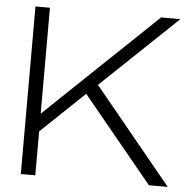

<svg xmlns="http://www.w3.org/2000/svg" viewBox="-52 -781 825 832"><g transform="rotate(5 360.5 -364.5)"><path d="M68.8 0V-729H131.8V-268.1L615.2 -729H699.2L368.2 -414.1L708 0H626L320.8 -371.1L131.8 -190.9V0Z"/></g></svg>

Font: Lumene Sans Expanded Light
Style: Regular
Weight: 300
Width: 7
Designer: Deni Anggara
Version: Version 1.003;Glyphs 3.1.2 (3151)